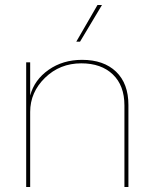

<svg xmlns="http://www.w3.org/2000/svg" viewBox="-20 -750 614 770"><path d="M389 -730 301 -583H286L371 -730ZM309 -510Q396 -510 445.5 -462.5Q495 -415 495 -329V0H479V-327Q479 -407 432.5 -451.5Q386 -496 306 -496Q220 -496 160.5 -438Q101 -380 101 -301V0H85V-500H101V-367Q118 -430 175 -470Q232 -510 309 -510Z"/></svg>

Font: Elaine Sans Thin
Style: Regular
Weight: 250
Designer: Wei Huang
Foundry: Wei Huang
Version: Version 2.001;December 24, 2019;FontCreator 12.0.0.2547 64-b